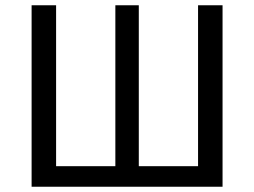

<svg xmlns="http://www.w3.org/2000/svg" viewBox="-20 -709 965 729"><path d="M825 0H100V-689H193V-78H418V-689H507V-78H732V-689H825Z"/></svg>

Font: Trujillo
Style: Regular
Weight: 400
Designer: Fira Sans original fonts by bBox Type GmbH, Carrois Corporate GbR, & Edenspiekermann AG / Changes by Cristiano Sobral
Foundry: Fira Sans original fonts by bBox Type GmbH, Carrois Corporate GbR, & Edenspiekermann AG / Changes by Cristiano Sobral
Version: Version 4.301;October 17, 2021;FontCreator 14.0.0.2814 64-bi